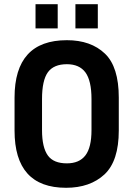

<svg xmlns="http://www.w3.org/2000/svg" viewBox="-20 -893 640 921"><path d="M49.8 -266.6V-424.8Q49.8 -700.2 300.8 -700.2Q416 -700.2 483.4 -635.7Q549.8 -572.3 549.8 -424.8V-266.6Q549.8 -121.1 481.4 -56.6Q412.1 7.8 296.9 7.8Q49.8 7.8 49.8 -266.6ZM418.9 -268.6V-418Q418.9 -505.9 389.6 -545.9Q360.4 -585 300.8 -585Q238.3 -585 210 -546.9Q181.6 -507.8 181.6 -418V-268.6Q181.6 -185.5 210 -146.5Q237.3 -109.4 300.8 -109.4Q360.4 -109.4 389.6 -147.5Q418.9 -185.5 418.9 -268.6ZM150.4 -873H256.8V-756.8H150.4ZM341.8 -873H449.2V-756.8H341.8Z"/></svg>

Font: Altinn-DIN
Style: DIN-Bold
Weight: 700
Designer: Charles Nix
Foundry: Altinn
Version: Version 2.00